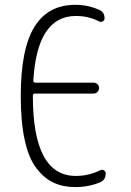

<svg xmlns="http://www.w3.org/2000/svg" viewBox="-20 -760 540 790"><path d="M290 9.8Q240.2 9.8 201.7 -7.8Q163.1 -25.4 130.9 -66.4Q98.6 -107.4 82 -182.6Q65.4 -257.8 65.4 -365.2Q65.4 -558.6 121.6 -649.4Q177.7 -740.2 290 -740.2Q341.8 -740.2 387.7 -719.7Q410.2 -710.9 410.2 -684.6Q410.2 -676.8 403.3 -672.4Q396.5 -668 387.7 -671.9Q344.7 -694.3 292 -694.3Q132.8 -694.3 117.2 -428.7Q117.2 -419.9 125 -419.9H365.2Q374 -419.9 380.9 -413.6Q387.7 -407.2 387.7 -397.9Q387.7 -388.7 380.9 -381.8Q374 -375 365.2 -375H124Q115.2 -375 115.2 -366.2V-365.2Q115.2 -36.1 292 -36.1Q344.7 -36.1 392.6 -59.6Q400.4 -63.5 407.7 -59.1Q415 -54.7 415 -46.9Q415 -19.5 391.6 -9.8Q344.7 9.8 290 9.8Z"/></svg>

Font: Rounded-X Mgen+ 2m light
Style: Regular
Weight: 200
Designer: [Source Han Sans]
Ryoko NISHIZUKA  (kana & ideographs); Paul D. Hunt (Latin, Greek & Cyrillic); Wenlong ZHANG  (bopomofo
Version: Version 1.059.20150602